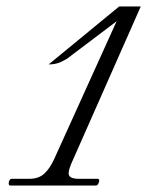

<svg xmlns="http://www.w3.org/2000/svg" viewBox="-20 -576 457 596"><path d="M12 0Q7 0 7 -7Q7 -12 9.5 -16.5Q12 -21 17 -21H72Q100 -21 117.5 -37Q135 -53 149 -84L342 -510L195 -399Q187 -392 170 -384Q153 -376 131 -376L350 -556H417L207 -81Q193 -51 193 -38Q193 -21 224 -21H283Q288 -21 288 -15Q288 -11 285 -5.5Q282 0 278 0Z"/></svg>

Font: MonteCarlo
Style: Regular
Weight: 400
Designer: Robert E. Leuschke
Foundry: Robert E. Leuschke
Version: Version 1.010; ttfautohint (v1.8.3)